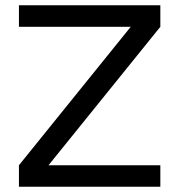

<svg xmlns="http://www.w3.org/2000/svg" viewBox="-20 -712 684 732"><path d="M52.2 0V-82L478.5 -609.9H52.2V-691.9H591.3V-609.9L165 -82H591.3V0Z"/></svg>

Font: Spinnaker
Style: Regular
Weight: 400
Designer: Elena Albertoni
Foundry: Elena Albertoni
Version: Version 1.001